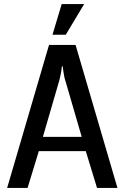

<svg xmlns="http://www.w3.org/2000/svg" viewBox="-20 -920 610 940"><path d="M15 0ZM455 0 400 -180H170L115 0H15L220 -700H350L555 0ZM190 -250H380L300 -525Q296 -536 294 -548.5Q292 -561 290 -572Q288 -584 287 -595H283Q282 -583 280 -571Q278 -560 275.5 -548Q273 -536 270 -525ZM392 -900 302 -750H237L282 -900Z"/></svg>

Font: Scada
Style: Regular
Weight: 400
Designer: Jovanny Lemonad
Foundry: Jovanny Lemonad
Version: Version 3.005; ttfautohint (v0.91) -l 8 -r 50 -G 200 -x 0 -w